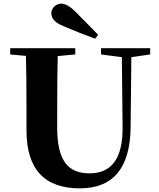

<svg xmlns="http://www.w3.org/2000/svg" viewBox="-20 -1011 869 1051"><path d="M501 -799Q426 -826 329 -867Q261 -894 261 -938Q261 -959 277 -975Q293 -991 316 -991Q349 -991 395 -945Q471 -867 517 -821ZM802 -713 699 -698 695 -314Q691 20 417 20Q125 20 125 -297V-406Q125 -605 122 -705L36 -713V-747H392V-713L296 -704Q293 -606 293 -406V-312Q293 -179 338 -118Q381 -62 470 -62Q654 -62 651 -316L647 -698L533 -713V-747H802Z"/></svg>

Font: Source Han Serif CN Heavy
Style: Regular
Weight: 900
Designer: Ryoko NISHIZUKA  (kana & ideographs); Frank Grießhammer (Latin, Greek & Cyrillic); Wenlong ZHANG  (bopomofo); Sandoll Co
Foundry: Adobe Systems Incorporated
Version: Version 1.000;PS 1;hotconv 16.6.53;makeotf.lib2.5.65590